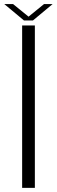

<svg xmlns="http://www.w3.org/2000/svg" viewBox="-40 -908 274 928"><path d="M67 0H128.5V-785H67ZM76 -809H119L214.5 -888.5H173L98 -827.5L23 -888.5H-19.5Z"/></svg>

Font: Anybody Thin Light
Style: Regular
Weight: 300
Version: Version 1.113;gftools[0.9.25]